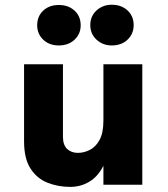

<svg xmlns="http://www.w3.org/2000/svg" viewBox="-20 -760 690 790"><path d="M405.5 -495.5H565.5V0H405.5ZM79 -495.5H239V-197.5Q239 -163.5 256.2 -147.2Q273.5 -131 300.5 -131Q325 -131 349.2 -143Q373.5 -155 389.5 -184Q405.5 -213 405.5 -264.5H440.5Q440.5 -166.5 418 -106.2Q395.5 -46 356.8 -18.5Q318 9 269 9Q219.5 9 176 -8Q132.5 -25 105.8 -66Q79 -107 79 -179ZM440 -573Q403 -573 377.2 -596.8Q351.5 -620.5 351.5 -657Q351.5 -693.5 377.2 -717Q403 -740.5 440 -740.5Q479.5 -740.5 504.8 -717Q530 -693.5 530 -657Q530 -620.5 504.8 -596.8Q479.5 -573 440 -573ZM222 -573Q182.5 -573 157.8 -596.8Q133 -620.5 133 -656Q133 -693 157.8 -716.2Q182.5 -739.5 222 -739.5Q261.5 -739.5 286.8 -716.2Q312 -693 312 -656Q312 -620.5 286.8 -596.8Q261.5 -573 222 -573Z"/></svg>

Font: Karla ExtraBold
Style: Regular
Weight: 800
Designer: Jonathan Pinhorn
Version: Version 2.001